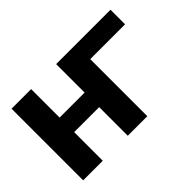

<svg xmlns="http://www.w3.org/2000/svg" viewBox="-95 -747 978 978"><g transform="rotate(-45 393.5 -258.0)"><path d="M43.9 -516.1H185.1V-311H365.2V-516.1H756.8V-411.1H505.9V0H365.2V-206.1H185.1V0H43.9Z"/></g></svg>

Font: LT Superior
Style: Bold
Weight: 400
Designer: Daniel Lyons
Foundry: LyonsType
Version: Version 1.000